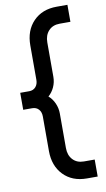

<svg xmlns="http://www.w3.org/2000/svg" viewBox="-104 -828 581 1057"><g transform="rotate(-10 187.0 -300.0)"><path d="M293 180Q211.5 180 162.2 129Q113 78 113 -5V-198Q113 -223 99.5 -238Q86 -253 63 -253H13V-348H63Q86 -348 99.5 -363.2Q113 -378.5 113 -403V-595Q113 -678.5 162.2 -729.2Q211.5 -780 293 -780H353V-685H293Q254 -685 231 -660.2Q208 -635.5 208 -595V-403Q208 -373 195.8 -346Q183.5 -319 162.5 -301Q183.5 -283 195.8 -255.5Q208 -228 208 -198V-5Q208 35.5 231 60.2Q254 85 293 85H353V180Z"/></g></svg>

Font: Mohave Light Medium
Style: Regular
Weight: 500
Version: Version 2.003